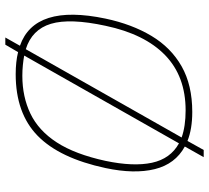

<svg xmlns="http://www.w3.org/2000/svg" viewBox="-52 -681 786 722"><g transform="rotate(-90 341.0 -320.0)"><path d="M111 53 151 -18Q85 -54 66 -131Q47 -208 70 -316Q107 -489 191.5 -571.5Q276 -654 423 -654Q470 -654 506 -645L534 -693H561L530 -638Q688 -583 632 -316Q611 -217 567 -143.5Q523 -70 452.5 -30Q382 10 281 10Q217 10 172 -8L138 53ZM163 -40 493 -622Q477 -625 457.5 -627Q438 -629 417 -629Q338 -629 274.5 -598.5Q211 -568 166.5 -499.5Q122 -431 97 -316Q75 -211 90 -141.5Q105 -72 163 -40ZM287 -15Q415 -15 494.5 -92Q574 -169 605 -316Q634 -450 612.5 -521.5Q591 -593 517 -616L185 -30Q227 -15 287 -15Z"/></g></svg>

Font: Kanit Thin
Style: Italic
Weight: 250
Italic angle: -12°
Designer: Katatrad Team
Foundry: CadsonDemak
Version: Version 2.000; ttfautohint (v1.8.3)